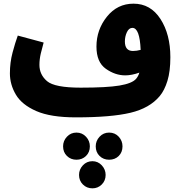

<svg xmlns="http://www.w3.org/2000/svg" viewBox="-20 -619 984 1047"><path d="M705 -341Q661 -341 661 -393Q661 -420 672 -443.5Q683 -467 702 -467Q742 -467 747 -347Q725 -341 705 -341ZM394 21Q586 21 691 -4Q796 -29 851 -95Q877 -126 893 -178Q909 -230 909 -307Q909 -432 855 -515.5Q801 -599 708 -599Q620 -599 563 -528Q506 -457 506 -365Q506 -280 557 -244Q608 -208 663 -208Q698 -208 740 -223Q734 -203 722 -189Q700 -164 631.5 -152.5Q563 -141 420 -141Q278 -141 236.5 -176.5Q195 -212 195 -265Q195 -296 202.5 -327.5Q210 -359 218 -387L77 -425Q63 -387 48.5 -332.5Q34 -278 34 -219Q34 -158 66.5 -103Q99 -48 177.5 -13.5Q256 21 394 21ZM470 179Q470 149 449 126.5Q428 104 397 104Q366 104 345 126.5Q324 149 324 179Q324 211 345 231.5Q366 252 397 252Q428 252 449 231.5Q470 211 470 179ZM648 179Q648 149 627.5 126.5Q607 104 575 104Q544 104 523 126.5Q502 149 502 179Q502 211 523 231.5Q544 252 575 252Q607 252 627.5 231.5Q648 211 648 179ZM556 335Q556 305 535 282.5Q514 260 484 260Q453 260 432 282.5Q411 305 411 335Q411 366 432 387Q453 408 484 408Q514 408 535 387Q556 366 556 335Z"/></svg>

Font: Noto Sans Arabic Condensed Black
Style: Regular
Weight: 900
Width: 3
Designer: Nadine Chahine
Foundry: Monotype Imaging Inc.
Version: 1.001